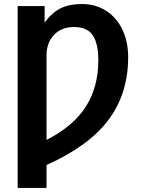

<svg xmlns="http://www.w3.org/2000/svg" viewBox="-20 -718 705 945"><path d="M610.8 -437Q610.8 -257.8 514.2 -128.4Q417.5 1 209 94.2V207H66.9V-688H199.7V-606.9Q236.3 -656.7 279.1 -677.5Q321.8 -698.2 383.3 -698.2Q450.2 -698.2 502.2 -665Q554.2 -631.8 582.5 -572Q610.8 -512.2 610.8 -437ZM463.9 -421.4Q463.9 -503.9 436.5 -544.4Q409.2 -585 344.7 -585Q282.2 -585 245.6 -546.1Q209 -507.3 209 -445.3V-29.3Q341.3 -96.7 402.6 -193.4Q463.9 -290 463.9 -421.4Z"/></svg>

Font: Liberation Sans
Style: Bold
Weight: 700
Designer: Steve Matteson
Foundry: Ascender Corporation
Version: Version 2.1.5